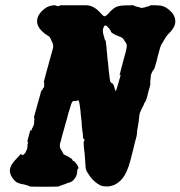

<svg xmlns="http://www.w3.org/2000/svg" viewBox="-20 -676 686 730"><path d="M212 -656Q217 -656 261 -656Q305 -656 309 -656Q323 -655 333 -650Q347 -643 361 -628Q373 -614 377.5 -614Q382 -614 392 -624Q398 -632 402 -635Q415 -648 428 -652Q438 -655 455.5 -655.5Q473 -656 485 -656Q490 -656 490 -655Q490 -652 497 -652Q498 -652 498 -651Q499 -650 504 -650Q505 -650 505.5 -649.5Q506 -649 510.5 -648Q515 -647 517 -646Q521 -645 524 -647Q524 -647 526 -647Q533 -648 533 -649Q534 -650 537 -650L541 -651Q541 -652 544 -652Q549 -652 550 -654Q551 -654 550 -655V-656H569Q590 -656 600 -652Q608 -650 616 -644Q624 -638 631 -631Q638 -624 641 -617Q652 -595 641 -573Q635 -563 629 -556Q625 -552 618.5 -545Q612 -538 608 -530.5Q604 -523 599.5 -516Q595 -509 593 -506Q589 -498 584 -477Q581 -468 576 -446Q574 -439 571 -428Q566 -411 564.5 -411Q563 -411 561 -407Q560 -404 558 -401Q553 -393 553 -381Q553 -378 552 -372.5Q551 -367 551 -362L552 -358L550 -348Q547 -338 544 -327Q541 -316 540 -310Q535 -292 532 -288.5Q529 -285 527 -280Q527 -277 525 -274Q523 -271 522 -269Q521 -267 516.5 -257.5Q512 -248 511.5 -246Q511 -244 510 -239Q508 -216 507 -212Q506 -208 505.5 -202.5Q505 -197 503 -188Q501 -179 501 -172Q501 -161 492 -131Q490 -122 487 -110Q484 -98 481 -86.5Q478 -75 475 -63Q463 -19 446 2Q430 21 412 28Q399 33 387 33Q372 33 362 29Q340 18 323 -4Q316 -14 310 -24Q305 -34 305 -47Q303 -79 302 -89Q302 -92 301 -98.5Q300 -105 299 -116Q298 -127 298 -132.5Q298 -138 299 -138Q300 -139 300.5 -142.5Q301 -146 300 -148L299 -150L298 -149Q297 -148 296.5 -148Q296 -148 296 -151Q295 -169 293 -181Q292 -186 291.5 -192.5Q291 -199 290.5 -206Q290 -213 290 -216Q289 -228 287 -241Q287 -247 286 -255Q285 -265 283 -277Q281 -291 279 -293.5Q277 -296 272 -293Q268 -291 263 -292Q258 -293 256 -290Q251 -285 244 -258Q241 -250 240 -245.5Q239 -241 236.5 -232Q234 -223 232 -216Q230 -209 229 -205.5Q228 -202 227 -198.5Q226 -195 224 -187Q219 -169 216 -159Q215 -154 212.5 -145Q210 -136 208 -129Q206 -116 212 -107Q216 -102 218.5 -96Q221 -90 222.5 -89Q224 -88 232.5 -84Q241 -80 245 -77Q255 -71 255 -69Q254 -67 260 -63Q260 -65 260 -65Q260 -65 261.5 -63.5Q263 -62 265 -60Q275 -49 278 -39Q279 -34 279 -34L278 -35L276 -36V-35Q274 -31 274 -28V-26L273 -24V-17L271 -10Q269 -2 258 10Q255 13 250 15.5Q245 18 240 19Q235 20 230 23Q219 27 212 29Q206 31 204 33Q204 34 143 34Q92 34 91.5 32.5Q91 31 84 29Q80 28 79.5 27.5Q79 27 72 25.5Q65 24 64.5 24Q64 24 60.5 23.5Q57 23 54 21.5Q51 20 48 19Q43 18 37 12Q23 -2 19 -17Q16 -27 19 -37Q23 -53 44 -74Q57 -87 58 -91Q58 -91 60 -89Q68 -84 71 -90Q72 -92 72.5 -91.5Q73 -91 74 -92Q76 -93 79 -101Q81 -106 82 -107.5Q83 -109 83 -111Q83 -113 84 -115.5Q85 -118 85 -121L84 -123Q85 -126 85.5 -129.5Q86 -133 86.5 -135.5Q87 -138 86 -138Q86 -138 84 -136L83 -134Q83 -134 84 -138.5Q85 -143 87 -150Q91 -164 95 -180L96 -183L97 -181Q97 -178 97 -178Q99 -178 102 -187Q103 -192 104 -191L105 -192Q106 -194 106 -195Q108 -202 109 -202L110 -210Q110 -214 110 -215Q110 -216 110 -218Q112 -224 110 -227L109 -228L110 -234Q112 -241 113 -245Q114 -249 115 -252Q116 -255 117 -259Q118 -263 120 -270Q126 -290 134 -320Q137 -331 137 -331.5Q137 -332 138 -332Q142 -333 143 -339Q144 -342 145 -342Q148 -343 148 -351Q148 -355 148 -359Q148 -363 147 -364Q146 -365 148 -370Q150 -379 155 -397Q158 -408 160 -415Q162 -422 163.5 -427.5Q165 -433 166.5 -439Q168 -445 171 -455Q180 -489 182 -495Q182 -498 182 -504Q182 -510 177 -519Q174 -523 173 -527Q171 -535 161 -541Q149 -548 139 -558Q130 -567 125 -577Q118 -593 123 -609Q128 -624 143 -637.5Q158 -651 173 -654Q188 -657 190 -656Q190 -655 196.5 -653.5Q203 -652 205 -653Q207 -654 207.5 -655Q208 -656 212 -656ZM384 -578Q380 -580 377 -578Q376 -577 375 -574.5Q374 -572 374 -571Q371 -569 371 -558Q371 -554 372 -550.5Q373 -547 374 -541L376 -536V-535Q376 -534 376.5 -532.5Q377 -531 378 -527L381 -520V-522Q381 -524 381.5 -524Q382 -524 382.5 -516.5Q383 -509 384 -504Q385 -499 385 -495Q386 -477 387 -474Q387 -472 388 -460.5Q389 -449 389.5 -446Q390 -443 391 -436Q393 -404 396 -389Q397 -384 397 -378Q399 -363 403 -361Q404 -360 405 -360.5Q406 -361 408 -358L410 -356Q414 -349 416 -340Q418 -330 420 -330Q421 -330 425 -343Q429 -356 433 -370Q437 -384 438 -388Q438 -390 438 -391.5Q438 -393 437.5 -393Q437 -393 436 -391L434 -390Q434 -390 435 -392Q439 -406 445 -431Q449 -444 457 -475Q462 -493 462 -500Q463 -508 457 -516Q453 -520 451 -525Q447 -533 432 -538Q417 -543 406 -551Q401 -555 401.5 -556Q402 -557 401 -559Q400 -561 398.5 -562Q397 -563 397 -564Q397 -565 396 -567Q394 -571 391 -571Q390 -571 390 -572Q388 -577 384 -578Z"/></svg>

Font: TT2020 Style B
Style: Italic
Weight: 400
Italic angle: -15°
Version: Version 0.2.000